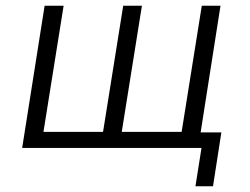

<svg xmlns="http://www.w3.org/2000/svg" viewBox="-20 -514 868 667"><path d="M659 133 680 0H57L135 -494H201L131 -56H338L408 -494H473L403 -56H611L681 -494H746L677 -54H749L720 133Z"/></svg>

Font: Nunito Sans 7pt SemiCondensed Light
Style: Italic
Weight: 300
Width: 4
Italic angle: -9°
Designer: Vernon Adams
Foundry: Vernon Adams
Version: Version 3.101;gftools[0.9.27]